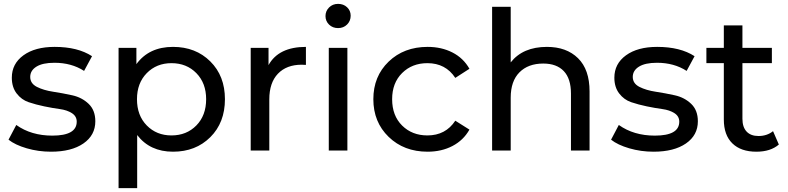

<svg xmlns="http://www.w3.org/2000/svg" viewBox="-20 -777 4065 991"><path d="M243 6Q178 6 118 -11.5Q58 -29 24 -56L64 -132Q141 -77 250 -77Q376 -77 376 -149Q376 -177 351 -193Q326 -209 289 -214Q252 -219 208.5 -228Q165 -237 128 -249.5Q91 -262 66 -294.5Q41 -327 41 -376Q41 -448 101 -491.5Q161 -535 262 -535Q381 -535 455 -487L414 -411Q349 -453 261 -453Q200 -453 168 -433Q136 -413 136 -380Q136 -346 170.5 -328.5Q205 -311 254.5 -303.5Q304 -296 353.5 -285Q403 -274 437.5 -241Q472 -208 472 -151Q472 -79 410.5 -36.5Q349 6 243 6Z M873 -535Q990 -535 1065.5 -460Q1141 -385 1141 -265Q1141 -144 1065.5 -69Q990 6 873 6Q754 6 688 -80V194H592V-530H684V-446Q749 -535 873 -535ZM865 -78Q943 -78 993.5 -129.5Q1044 -181 1044 -265Q1044 -348 993.5 -399.5Q943 -451 865 -451Q788 -451 737.5 -399.5Q687 -348 687 -265Q687 -181 737.5 -129.5Q788 -78 865 -78Z M1366 -441Q1418 -535 1559 -535V-442Q1551 -443 1537 -443Q1459 -443 1414.5 -396.5Q1370 -350 1370 -264V0H1274V-530H1366Z M1790 -696Q1790 -669 1771.5 -650.5Q1753 -632 1725 -632Q1697 -632 1678.5 -650Q1660 -668 1660 -694Q1660 -720 1678.5 -738.5Q1697 -757 1725 -757Q1753 -757 1771.5 -739.5Q1790 -722 1790 -696ZM1677 0V-530H1773V0Z M2187 6Q2065 6 1986 -70.5Q1907 -147 1907 -265Q1907 -383 1986 -459Q2065 -535 2187 -535Q2259 -535 2315.5 -506Q2372 -477 2403 -422L2330 -375Q2280 -451 2186 -451Q2107 -451 2055.5 -400Q2004 -349 2004 -265Q2004 -180 2055.5 -129Q2107 -78 2186 -78Q2280 -78 2330 -154L2403 -108Q2372 -53 2315.5 -23.5Q2259 6 2187 6Z M2803 -535Q2904 -535 2963.5 -476.5Q3023 -418 3023 -305V0H2927V-294Q2927 -371 2890 -410Q2853 -449 2784 -449Q2706 -449 2661 -403.5Q2616 -358 2616 -273V0H2520V-742H2616V-455Q2679 -535 2803 -535Z M3353 6Q3288 6 3228 -11.5Q3168 -29 3134 -56L3174 -132Q3251 -77 3360 -77Q3486 -77 3486 -149Q3486 -177 3461 -193Q3436 -209 3399 -214Q3362 -219 3318.5 -228Q3275 -237 3238 -249.5Q3201 -262 3176 -294.5Q3151 -327 3151 -376Q3151 -448 3211 -491.5Q3271 -535 3372 -535Q3491 -535 3565 -487L3524 -411Q3459 -453 3371 -453Q3310 -453 3278 -433Q3246 -413 3246 -380Q3246 -346 3280.5 -328.5Q3315 -311 3364.5 -303.5Q3414 -296 3463.5 -285Q3513 -274 3547.5 -241Q3582 -208 3582 -151Q3582 -79 3520.5 -36.5Q3459 6 3353 6Z M3970 -100 4000 -31Q3957 6 3884 6Q3804 6 3760 -37Q3716 -80 3716 -160V-451H3626V-530H3716V-646H3812V-530H3964V-451H3812V-164Q3812 -121 3833.5 -98Q3855 -75 3895 -75Q3939 -75 3970 -100Z"/></svg>

Font: Montserrat
Style: Regular
Weight: 500
Designer: Julieta Ulanovsky
Foundry: Julieta Ulanovsky
Version: Version 7.200;PS 007.200;hotconv 1.0.88;makeotf.lib2.5.64775